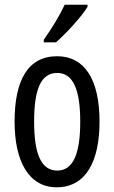

<svg xmlns="http://www.w3.org/2000/svg" viewBox="-20 -852 485 816"><path d="M352 -823V-832H255C234 -787 204 -737 166 -683V-672H218C259 -708 327 -781 352 -823ZM403 -335C403 -518 337 -613 223 -613C99 -613 42 -512 42 -335C42 -167 102 -56 221 -56C346 -56 403 -168 403 -335ZM125 -335C125 -473 154 -542 223 -542C290 -542 321 -473 321 -335C321 -196 290 -127 223 -127C155 -127 125 -198 125 -335Z"/></svg>

Font: Noto Sans Malayalam UI ExtraCondensed
Style: Regular
Weight: 400
Width: 2
Designer: Jelle Bosma - Monotype Design Team
Foundry: Monotype Imaging Inc.
Version: Version 2.104